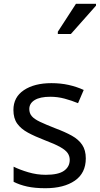

<svg xmlns="http://www.w3.org/2000/svg" viewBox="-20 -986 528 1016"><path d="M434 -148Q434 -70 376 -30Q318 10 220 10Q164 10 123.5 1Q83 -8 52 -24V-104Q84 -88 129.5 -74.5Q175 -61 222 -61Q289 -61 319 -82.5Q349 -104 349 -140Q349 -160 338 -176Q327 -192 298.5 -208Q270 -224 217 -244Q165 -264 128 -284Q91 -304 71 -332Q51 -360 51 -404Q51 -472 106.5 -509Q162 -546 252 -546Q301 -546 343.5 -536.5Q386 -527 423 -510L393 -440Q359 -454 322 -464Q285 -474 246 -474Q192 -474 163.5 -456.5Q135 -439 135 -409Q135 -387 148 -371.5Q161 -356 191.5 -341.5Q222 -327 273 -307Q324 -288 360 -268Q396 -248 415 -219.5Q434 -191 434 -148ZM286 -806V-818L382 -966H488V-956L355 -806Z"/></svg>

Font: Noto Sans Tifinagh Azawagh
Style: Regular
Weight: 400
Designer: JamraPatel
Foundry: JamraPatel LLC
Version: Version 2.006; ttfautohint (v1.8.4.7-5d5b)